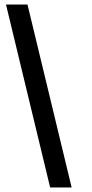

<svg xmlns="http://www.w3.org/2000/svg" viewBox="-20 -772 405 844"><path d="M6.4 -752H100.9L294.9 52H200.4Z"/></svg>

Font: Pathway Extreme 8pt Thin
Style: Regular
Weight: 100
Version: Version 1.001;gftools[0.9.26]